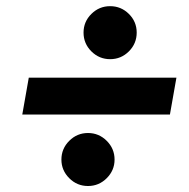

<svg xmlns="http://www.w3.org/2000/svg" viewBox="-20 -664 626 635"><path d="M53.7 -285.2 75.2 -407.2H563.5L542 -285.2ZM271 -48.8Q234.8 -48.8 209 -74.7Q183.1 -100.6 183.1 -136.2Q183.1 -172.4 209 -198.2Q234.8 -224.1 271 -224.1Q307.1 -224.1 333 -198.2Q358.9 -172.4 358.9 -136.2Q358.9 -100.6 333 -74.7Q307.1 -48.8 271 -48.8ZM344.3 -468.3Q308.1 -468.3 282.2 -494.1Q256.3 -520 256.3 -556.1Q256.3 -592.3 282.2 -617.9Q308.1 -643.6 344.2 -643.6Q380.4 -643.6 406.2 -618Q432.1 -592.4 432.1 -556.2Q432.1 -520 406.3 -494.1Q380.4 -468.3 344.3 -468.3Z"/></svg>

Font: Cascadia Mono NF
Style: Italic
Weight: 400
Italic angle: -10°
Monospace: yes
Designer: Aaron Bell
Foundry: Saja Typeworks
Version: Version 2404.023